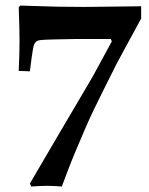

<svg xmlns="http://www.w3.org/2000/svg" viewBox="-20 -676 540 696"><path d="M93.3 0 88.4 -10.7Q96.7 -24.9 110.1 -47.9Q123.5 -70.8 140.1 -99.1Q156.7 -127.4 175.3 -159.2Q193.8 -190.9 212.4 -222.4Q231 -253.9 248.5 -283.7Q266.1 -313.5 280.3 -337.6Q294.4 -361.8 304.2 -378.4Q314 -395 317.4 -400.9L385.3 -525.9L381.8 -534.7H258.3L180.7 -533.2Q160.2 -532.7 147.5 -532.2Q134.8 -531.7 127.4 -530.8Q120.1 -529.8 116.5 -528.3Q112.8 -526.9 109.9 -523.9Q106.4 -520.5 104.2 -515.9Q102.1 -511.2 99.9 -500.2Q97.7 -489.3 95 -469.7Q92.3 -450.2 88.4 -417.5L47.9 -418.9Q50.8 -482.9 50.8 -526.9Q50.8 -573.7 47.9 -650.4L54.2 -655.8L182.1 -651.9Q185.1 -651.9 199.7 -651.6Q214.4 -651.4 231.7 -651.4Q249 -651.4 263.9 -651.1Q278.8 -650.9 282.2 -650.9Q300.3 -650.9 352.1 -651.6Q403.8 -652.3 491.7 -653.3V-608.9Q487.3 -601.1 479.2 -585.9Q471.2 -570.8 461.4 -553Q451.7 -535.2 441.4 -516.4Q431.2 -497.6 422.6 -481.7Q414.1 -465.8 408 -454.6Q401.9 -443.4 400.9 -441.4Q397.9 -435.5 391.4 -422.1Q384.8 -408.7 376.2 -391.8Q367.7 -375 358.6 -356.7Q349.6 -338.4 341.6 -322Q333.5 -305.7 327.6 -293.7Q321.8 -281.7 319.8 -277.8Q304.2 -245.6 287.6 -206.8Q271 -168 251.5 -122.1Q236.3 -85.4 225.1 -55.4Q213.9 -25.4 204.1 0Q188.5 -1 175.3 -1.7Q162.1 -2.4 150.9 -2.4Q140.1 -2.4 126 -1.7Q111.8 -1 93.3 0Z"/></svg>

Font: XB Kayhan
Style: Bold
Weight: 700
Designer: Behnam
Foundry: Irmug
Version: Version 7.300 2009